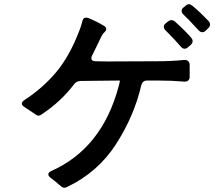

<svg xmlns="http://www.w3.org/2000/svg" viewBox="-20 -851 1040 906"><path d="M872 -831Q879 -831 889 -823Q927 -791 964 -752Q971 -745 971 -735Q971 -726 963 -718L950 -706Q943 -699 935 -699Q925 -699 916 -709Q867 -763 846 -782Q837 -791 837 -800Q837 -809 846 -816L856 -824Q863 -831 872 -831ZM848 -568Q860 -569 867 -563.5Q874 -558 875 -547V-512V-489Q875 -477 868 -471Q861 -465 849 -466Q788 -471 726 -471H674Q653 -471 647 -450Q613 -303 527 -170Q441 -37 295 32Q289 35 284 35Q277 35 271 30.5Q265 26 257 19Q236 0 220 -11Q208 -20 208 -28Q208 -38 222 -44Q462 -151 540 -444Q543 -455 544.5 -462Q546 -469 545 -471H543Q479 -471 359 -469Q341 -468 330 -454Q267 -371 179 -313Q177 -312 172 -308.5Q167 -305 160 -305Q155 -305 136 -319L97 -345Q83 -353 83 -363Q83 -370 94 -378Q183 -436 246 -511.5Q309 -587 355 -708Q357 -713 361 -724.5Q365 -736 368 -748Q371 -768 387 -768Q389 -768 397 -766Q438 -749 462 -734Q466 -732 472.5 -728Q479 -724 480 -720Q482 -716 481 -712Q481 -707 475 -701Q469 -695 467 -693Q463 -688 456 -674Q428 -615 415 -590Q411 -583 411 -577Q411 -570 416 -566Q421 -562 431 -562Q449 -561 487 -561L721 -562Q789 -562 848 -568ZM789 -756Q798 -756 806 -749Q858 -702 882 -673Q889 -665 889 -657Q889 -648 880 -639L867 -628Q860 -621 851 -621Q842 -621 833 -631Q810 -659 761 -708Q753 -716 753 -725Q753 -734 762 -741L773 -750Q781 -756 789 -756Z"/></svg>

Font: Shippori Gothic B2 Bold
Style: Regular
Weight: 700
Designer: FONTDASU
Foundry: FONTDASU / Google Inc. / but / Adobe
Version: Version 1.130